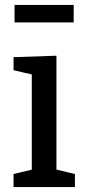

<svg xmlns="http://www.w3.org/2000/svg" viewBox="-20 -759 345 779"><path d="M209 -61 200 -73 284 -53V0H35V-53L119 -73L109 -61V-464L118 -455L35 -474V-527L209 -533ZM279 -739V-668H39V-739Z"/></svg>

Font: Bitter Thin Medium
Style: Regular
Weight: 500
Version: Version 3.021